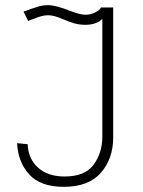

<svg xmlns="http://www.w3.org/2000/svg" viewBox="-20 -717 554 743"><path d="M46 -163 87 -159Q89 -103 127 -68.5Q165 -34 230 -34Q309 -34 342.5 -80Q376 -126 376 -188V-644Q353 -621 310 -621Q287 -621 268 -626.5Q249 -632 223 -643Q189 -658 166 -658Q152 -658 138.5 -654Q125 -650 111.5 -644.5Q98 -639 89 -636L71 -672Q112 -687 129.5 -692Q147 -697 166 -697Q196 -697 254 -674Q289 -660 312 -660Q329 -660 346.5 -668Q364 -676 371 -688H418V-185Q418 -103 370.5 -48.5Q323 6 227 6Q137 6 93.5 -41.5Q50 -89 46 -163Z"/></svg>

Font: Bellota Light
Style: Regular
Weight: 300
Designer: Kemie Guaida
Foundry: Kemie Guaida
Version: Version 4.001